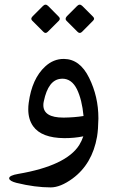

<svg xmlns="http://www.w3.org/2000/svg" viewBox="-20 -587 492 826"><path d="M187.5 -561C183.6 -564.9 179.7 -566.9 175.8 -566.9C172.4 -566.9 168.5 -564.9 165 -561.5L120.1 -516.6C116.7 -513.2 114.7 -509.3 114.7 -505.9C114.7 -503.4 116.2 -500.5 118.7 -498L166.5 -450.2C169.9 -446.8 172.9 -445.3 175.8 -445.3C179.2 -445.3 182.1 -446.8 185.5 -450.2L233.4 -498C235.8 -500.5 237.3 -503.4 237.3 -506.3C237.3 -509.3 235.8 -512.2 232.9 -515.1ZM334.5 -561C330.6 -564.9 326.7 -566.9 322.8 -566.9C319.3 -566.9 315.4 -564.9 312 -561.5L267.6 -517.1C264.2 -513.2 262.2 -509.3 262.2 -505.9C262.2 -502.9 263.7 -500 266.1 -497.6L313.5 -450.2C316.9 -446.8 319.8 -445.3 323.2 -445.3C326.7 -445.3 329.6 -446.8 333 -450.2L380.4 -498C383.3 -501 384.8 -503.9 384.8 -506.3C384.8 -509.3 383.3 -512.2 380.4 -515.1ZM292 181.2C348.6 139.6 383.8 79.6 397.5 1C400.9 -19.5 402.8 -45.4 403.3 -76.2V-78.6C403.3 -140.6 390.1 -198.2 363.3 -252.4C336.9 -306.2 300.8 -333 255.4 -333.5H253.9C224.6 -333.5 198.2 -322.8 174.8 -301.3C136.7 -266.6 112.8 -214.4 103.5 -144.5C102.1 -134.8 101.6 -125.5 101.6 -116.7C101.6 -88.4 108.4 -64 122.6 -43.9C146.5 -10.3 191.4 6.8 256.8 7.3C285.6 7.3 312.5 4.9 338.4 -0.5C334 12.7 328.1 24.9 320.8 37.1C283.2 96.2 195.8 137.7 58.6 161.1C32.7 165.5 19.5 171.9 19.5 179.7V181.2C21 188.5 31.7 194.8 50.8 199.7C104.5 212.9 153.8 219.2 198.2 219.2C226.1 219.2 257.3 206.5 292 181.2ZM241.7 -248C244.1 -248.5 246.1 -248.5 248 -248.5C274.9 -248.5 295.9 -233.4 311 -203.1C325.2 -173.8 335 -135.3 339.4 -87.9C312 -83.5 284.2 -81.5 255.4 -81.1H252.4C195.3 -81.1 166.5 -99.1 166.5 -134.8C166.5 -140.1 167 -145.5 168.5 -151.4C181.2 -212.9 205.6 -245.1 241.7 -248Z"/></svg>

Font: Gandom
Style: Regular
Weight: 400
Foundry: DejaVu fonts team - Redesigned by Saber Rastikerdar - Based on Samim Font
Version: Version 0.8